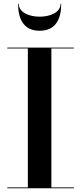

<svg xmlns="http://www.w3.org/2000/svg" viewBox="-20 -1004 432 1024"><path d="M80 -984H76.5C76.5 -905.5 104 -840 191.5 -840C279 -840 306.5 -905.5 306.5 -984H303C303 -936.5 245.5 -915 191.5 -915C137.5 -915 80 -936.5 80 -984ZM19 -4.5V0H374V-4.5H254V-745.5H374V-750H19V-745.5H128.5V-4.5Z"/></svg>

Font: Bodoni* 36pt Medium
Style: Regular
Weight: 500
Version: Version 2.3